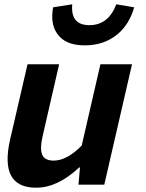

<svg xmlns="http://www.w3.org/2000/svg" viewBox="-20 -859 677 893"><path d="M27 -210 108 -560H255L179 -229Q164 -165 177 -138Q189 -112 230 -112Q291 -112 360 -182L447 -560H594L465 0H345L352 -80H348Q248 14 148 14Q-24 14 27 -210ZM247 -701Q213 -747 227 -825L316 -839Q307 -742 396 -742Q484 -742 521 -839L604 -825Q582 -747 528 -701Q465 -648 374 -648Q284 -648 247 -701Z"/></svg>

Font: KaiGen Gothic CN Bold
Style: Bold
Weight: 700
Designer: Ryoko NISHIZUKA  (kana & ideographs); Paul D. Hunt (Latin, Greek & Cyrillic); Wenlong ZHANG  (bopomofo); Sandoll Communi
Foundry: Adobe Systems Incorporated
Version: Version 1.002.20150501